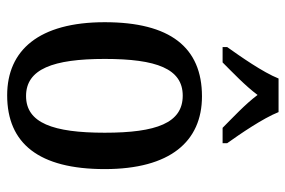

<svg xmlns="http://www.w3.org/2000/svg" viewBox="-154 -652 816 549"><g transform="rotate(90 254.5 -378.0)"><path d="M115 -619V-606H159C188 -635 226 -671 252 -706C278 -671 318 -634 346 -606H390V-619C363 -657 319 -721 301 -766H205C187 -721 142 -657 115 -619ZM253 10C391 10 464 -81 464 -269C464 -456 385 -547 256 -547C116 -547 44 -456 44 -269C44 -81 124 10 253 10ZM255 -44C178 -44 149 -121 149 -269C149 -417 177 -492 254 -492C332 -492 360 -417 360 -269C360 -121 332 -44 255 -44Z"/></g></svg>

Font: Noto Serif Condensed Medium
Style: Regular
Weight: 500
Width: 3
Designer: Monotype Design Team
Foundry: Monotype Imaging Inc.
Version: Version 2.015